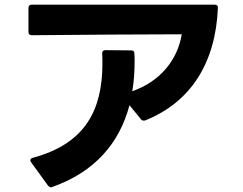

<svg xmlns="http://www.w3.org/2000/svg" viewBox="-20 -759 1040 823"><path d="M900 -739H116C107 -739 102 -734 102 -725V-622C102 -613 107 -608 116 -608C348 -610 586 -612 759 -612C741 -502 667 -410 547 -368C554 -409 557 -451 557 -496C557 -507 557 -518 556 -530C556 -539 551 -543 542 -543L432 -544C423 -544 418 -539 418 -531C419 -515 419 -501 419 -487C419 -289 347 -144 122 -83C114 -81 110 -77 110 -72C110 -69 111 -67 113 -64L186 37C190 41 194 44 199 44C201 44 203 43 205 42C386 -22 492 -145 535 -308L584 -248C587 -244 591 -242 596 -242C598 -242 600 -242 603 -243C797 -321 904 -488 914 -725C915 -734 910 -739 900 -739Z"/></svg>

Font: LINE Seed JP App_OTF Bold
Style: Regular
Weight: 700
Designer: LINE & Fontrix & Fontworks
Version: Version 1.009